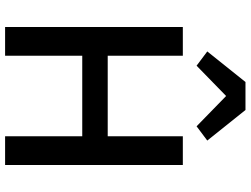

<svg xmlns="http://www.w3.org/2000/svg" viewBox="-135 -849 984 754"><g transform="rotate(90 357.0 -472.0)"><path d="M515 0V-303H199V0H86V-698H199V-403H515V-698H628V0ZM302 -944H412L532 -794L476 -752L357 -868L238 -752L182 -794Z"/></g></svg>

Font: IBM Plex Sans Medium
Style: Regular
Weight: 500
Designer: Mike Abbink, Paul van der Laan, Pieter van Rosmalen
Foundry: Bold Monday
Version: Version 3.201